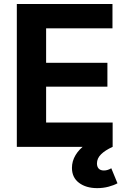

<svg xmlns="http://www.w3.org/2000/svg" viewBox="-20 -748 647 978"><path d="M65.7 0V-727.5H552.9V-603.8H214.9V-428.2H527.1V-306.7H214.9V-123.7H553.8V0ZM475.2 210.3Q418.4 210.3 382.4 183.2Q346.5 156.2 346.5 107.1Q346.5 72.7 364.9 42Q383.4 11.4 414.7 -10.7L553.8 0Q515 17.7 494.5 38.2Q473.9 58.7 473.9 84.5Q473.9 101.2 482.7 110.8Q491.6 120.4 509.2 120.4Q519.9 120.4 529.3 117.2Q538.7 114 546.9 109.1L578.4 185.6Q560.3 195.7 532.9 203Q505.5 210.3 475.2 210.3Z"/></svg>

Font: Inter Variable LoSnoCo
Style: Regular
Weight: 400
Designer: Rasmus Andersson
Foundry: rsms
Version: Version 4.000;git-a52131595; featfreeze: case,dlig,ss01,ss02